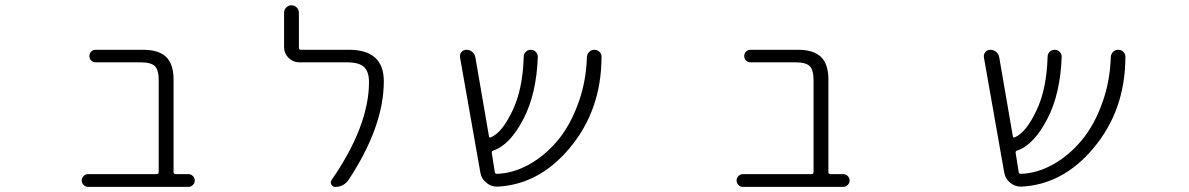

<svg xmlns="http://www.w3.org/2000/svg" viewBox="-20 -735 4540 733"><path d="M585.9 -428.7Q585.9 -467.8 571.3 -482.4Q556.6 -497.1 516.6 -497.1H345.7Q335 -497.1 328.1 -503.9Q321.3 -510.7 321.3 -521Q321.3 -531.2 328.1 -538.1Q335 -544.9 345.7 -544.9H527.3Q585.9 -544.9 614.3 -517.6Q642.6 -490.2 642.6 -431.6V-78.1Q642.6 -70.3 650.4 -70.3H699.2Q709 -70.3 716.3 -63Q723.6 -55.7 723.6 -45.9Q723.6 -36.1 716.3 -28.8Q709 -21.5 699.2 -21.5H316.4Q306.6 -21.5 299.3 -28.8Q292 -36.1 292 -45.9Q292 -55.7 299.3 -63Q306.6 -70.3 316.4 -70.3H578.1Q585.9 -70.3 585.9 -78.1Z M1312.5 -544.9Q1445.3 -544.9 1445.3 -424.8Q1445.3 -252 1310.5 -47.9Q1292 -21.5 1259.8 -21.5Q1250 -21.5 1245.1 -30.3Q1240.2 -39.1 1246.1 -47.9Q1388.7 -254.9 1388.7 -421.9Q1388.7 -461.9 1369.6 -479.5Q1350.6 -497.1 1303.7 -497.1H1122.1Q1098.6 -497.1 1081.5 -514.2Q1064.5 -531.2 1064.5 -554.7V-686.5Q1064.5 -698.2 1072.8 -706.5Q1081.1 -714.8 1092.8 -714.8Q1104.5 -714.8 1112.8 -706.5Q1121.1 -698.2 1121.1 -686.5V-552.7Q1121.1 -544.9 1128.9 -544.9Z M2268.6 -537.1Q2276.4 -529.3 2276.4 -518.6Q2276.4 -313.5 2153.3 -168Q2038.1 -31.2 1880.9 -22.5Q1878.9 -22.5 1877 -22.5Q1854.5 -22.5 1836.9 -37.1Q1817.4 -52.7 1813.5 -78.1L1736.3 -515.6Q1734.4 -527.3 1741.7 -536.1Q1749 -544.9 1760.7 -544.9Q1773.4 -544.9 1783.2 -536.6Q1793 -528.3 1794.9 -515.6L1846.7 -214.8Q1847.7 -208 1854.5 -210.9Q1897.5 -229.5 1936.5 -312.5Q1975.6 -392.6 1979.5 -518.6Q1979.5 -529.3 1987.3 -537.1Q1995.1 -544.9 2006.3 -544.9Q2017.6 -544.9 2025.4 -537.1Q2033.2 -529.3 2033.2 -518.6Q2028.3 -377 1978.5 -281.2Q1926.8 -181.6 1863.3 -160.2Q1856.4 -158.2 1857.4 -151.4L1869.1 -78.1Q1870.1 -71.3 1877 -71.3Q1937.5 -73.2 1997.1 -105.5Q2059.6 -139.6 2109.4 -199.2Q2159.2 -258.8 2190.4 -348.6Q2217.8 -426.8 2220.7 -517.6Q2221.7 -529.3 2229.5 -537.1Q2237.3 -544.9 2249 -544.9Q2260.7 -544.9 2268.6 -537.1Z M3085.9 -428.7Q3085.9 -467.8 3071.3 -482.4Q3056.6 -497.1 3016.6 -497.1H2845.7Q2835 -497.1 2828.1 -503.9Q2821.3 -510.7 2821.3 -521Q2821.3 -531.2 2828.1 -538.1Q2835 -544.9 2845.7 -544.9H3027.3Q3085.9 -544.9 3114.3 -517.6Q3142.6 -490.2 3142.6 -431.6V-78.1Q3142.6 -70.3 3150.4 -70.3H3199.2Q3209 -70.3 3216.3 -63Q3223.6 -55.7 3223.6 -45.9Q3223.6 -36.1 3216.3 -28.8Q3209 -21.5 3199.2 -21.5H2816.4Q2806.6 -21.5 2799.3 -28.8Q2792 -36.1 2792 -45.9Q2792 -55.7 2799.3 -63Q2806.6 -70.3 2816.4 -70.3H3078.1Q3085.9 -70.3 3085.9 -78.1Z M4268.6 -537.1Q4276.4 -529.3 4276.4 -518.6Q4276.4 -313.5 4153.3 -168Q4038.1 -31.2 3880.9 -22.5Q3878.9 -22.5 3877 -22.5Q3854.5 -22.5 3836.9 -37.1Q3817.4 -52.7 3813.5 -78.1L3736.3 -515.6Q3734.4 -527.3 3741.7 -536.1Q3749 -544.9 3760.7 -544.9Q3773.4 -544.9 3783.2 -536.6Q3793 -528.3 3794.9 -515.6L3846.7 -214.8Q3847.7 -208 3854.5 -210.9Q3897.5 -229.5 3936.5 -312.5Q3975.6 -392.6 3979.5 -518.6Q3979.5 -529.3 3987.3 -537.1Q3995.1 -544.9 4006.3 -544.9Q4017.6 -544.9 4025.4 -537.1Q4033.2 -529.3 4033.2 -518.6Q4028.3 -377 3978.5 -281.2Q3926.8 -181.6 3863.3 -160.2Q3856.4 -158.2 3857.4 -151.4L3869.1 -78.1Q3870.1 -71.3 3877 -71.3Q3937.5 -73.2 3997.1 -105.5Q4059.6 -139.6 4109.4 -199.2Q4159.2 -258.8 4190.4 -348.6Q4217.8 -426.8 4220.7 -517.6Q4221.7 -529.3 4229.5 -537.1Q4237.3 -544.9 4249 -544.9Q4260.7 -544.9 4268.6 -537.1Z"/></svg>

Font: Rounded-X Mgen+ 2m light
Style: Regular
Weight: 200
Designer: [Source Han Sans]
Ryoko NISHIZUKA  (kana & ideographs); Paul D. Hunt (Latin, Greek & Cyrillic); Wenlong ZHANG  (bopomofo
Version: Version 1.059.20150602